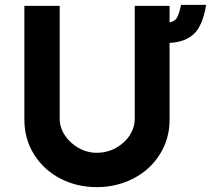

<svg xmlns="http://www.w3.org/2000/svg" viewBox="-20 -760 866 788"><path d="M676 -584V-269Q676 -190 636 -126.5Q596 -63 527.5 -27.5Q459 8 377 8Q295 8 227 -27.5Q159 -63 119.5 -126.5Q80 -190 80 -269V-736H225V-272Q225 -237 246 -205Q267 -173 302 -153Q337 -133 377 -133Q420 -133 456 -153Q492 -173 512.5 -205Q533 -237 533 -272V-736H676V-668Q697 -672 706 -687Q715 -702 723 -740H826Q812 -655 776 -621Q740 -587 676 -584Z"/></svg>

Font: Josefin Sans
Style: Bold
Weight: 700
Designer: Santiago Orozco
Foundry: Typemade
Version: Version 2.000